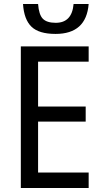

<svg xmlns="http://www.w3.org/2000/svg" viewBox="-20 -948 519 968"><path d="M351 -928Q343 -833 261 -833Q216 -833 196 -853.5Q176 -874 172 -928H96Q101 -850 138.5 -813.5Q176 -777 260 -777Q415 -777 427 -928ZM427 -78H172V-335H412V-411H172V-637H427V-714H85V0H427Z"/></svg>

Font: Noto Sans UI SemiCondensed
Style: Regular
Weight: 400
Width: 4
Designer: Monotype Design Team
Foundry: Monotype Imaging Inc.
Version: 1.001